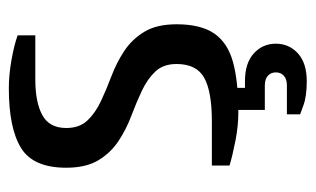

<svg xmlns="http://www.w3.org/2000/svg" viewBox="-160 -390 715 435"><g transform="rotate(-90 197.5 -172.5)"><path d="M160 10Q130 10 96.5 3.5Q63 -3 40 -10V-50H140Q208 -50 239 -67.5Q270 -85 270 -130Q270 -160 253 -178Q236 -196 209.5 -208.5Q183 -221 152.5 -232.5Q122 -244 95.5 -261.5Q69 -279 52 -307Q35 -335 35 -380Q35 -455 80 -482.5Q125 -510 215 -510Q245 -510 279 -504Q313 -498 335 -490V-450H235Q183 -450 154 -434Q125 -418 125 -380Q125 -350 142 -332Q159 -314 185.5 -301.5Q212 -289 242.5 -277.5Q273 -266 299.5 -248.5Q326 -231 343 -203Q360 -175 360 -130Q360 -75 339 -44.5Q318 -14 274 -2Q230 10 160 10ZM231 165Q197 165 176.5 157.5Q156 150 156 150V120H221Q236 120 243.5 113Q251 106 251 95Q251 84 243.5 77Q236 70 221 70H166V-15H216V25H231Q272 25 294 45Q316 65 316 95Q316 125 294 145Q272 165 231 165Z"/></g></svg>

Font: Cuprum
Style: Regular
Weight: 400
Designer: Jovanny Lemonad
Foundry: Jovanny Lemonad
Version: Version 3.000